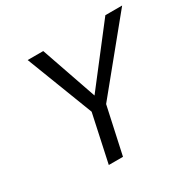

<svg xmlns="http://www.w3.org/2000/svg" viewBox="-147 -810 967 961"><g transform="rotate(-30 337.0 -329.0)"><path d="M674 -658 358 -271 299 0H217L276 -274L128 -658H218L329 -337L577 -658Z"/></g></svg>

Font: EauTestInfant Medium
Style: Italic
Weight: 500
Italic angle: -12°
Designer: Christian Thalmann (Catharsis Fonts)
Version: Version 0.001;PS 000.001;hotconv 1.0.88;makeotf.lib2.5.64775